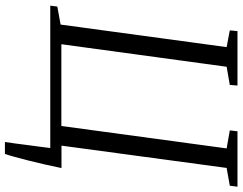

<svg xmlns="http://www.w3.org/2000/svg" viewBox="-120 -662 963 762"><g transform="rotate(90 361.0 -281.5)"><path d="M544 180Q547 162 549.8 139.8Q552.5 117.5 555.8 93.5Q559 69.5 562.2 45.5Q565.5 21.5 568 0H3L6.5 -28L78 -41L167.5 -700L101 -712.5L104 -743H320L317.5 -712.5L245.5 -700L156 -44H480.5L569.5 -700L498 -712.5L501.5 -743H721.5L717.5 -712.5L647 -700L558.5 -44.5H647.5Q641 -12 633.2 21.5Q625.5 55 617.8 85.8Q610 116.5 603.2 141Q596.5 165.5 591.5 180Z"/></g></svg>

Font: Merriweather 72pt Light
Style: Italic
Weight: 300
Italic angle: -7.8°
Version: Version 2.101